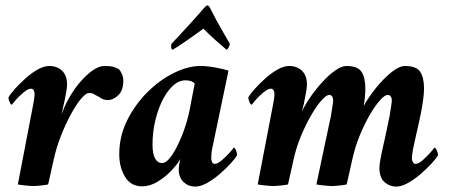

<svg xmlns="http://www.w3.org/2000/svg" viewBox="-20 -682 1664 710"><path d="M366 -438Q387 -438 397 -435.5Q407 -433 420 -426Q426 -419 431 -408Q436 -397 436 -383Q436 -348 417.5 -330Q399 -312 379 -312Q364 -312 353.5 -319Q343 -326 334 -330Q327 -334 323.5 -336Q320 -338 308 -338Q298 -338 280 -317Q262 -296 242.5 -260Q223 -224 205.5 -180Q188 -136 178 -89L158 0Q151 2 131.5 4Q112 6 104 6Q96 6 75.5 4Q55 2 46 0L104 -302Q105 -305 106.5 -317.5Q108 -330 108 -334Q108 -341 105 -347.5Q102 -354 94 -354Q84 -354 67.5 -340.5Q51 -327 38.5 -312.5Q26 -298 24 -295Q19 -295 15 -306Q11 -317 11 -321Q17 -333 34 -352Q51 -371 73 -391Q95 -411 118.5 -424.5Q142 -438 162 -438Q191 -438 209.5 -420.5Q228 -403 228 -369Q228 -359 224.5 -339Q221 -319 219 -311Q218 -306 215 -293Q212 -280 209.5 -267Q207 -254 205 -250Q215 -283 233.5 -316.5Q252 -350 275.5 -377.5Q299 -405 322.5 -421.5Q346 -438 366 -438Z M747 -662Q752 -662 757 -652Q780 -606 802 -568.5Q824 -531 830 -520Q829 -513 825.5 -506.5Q822 -500 818 -498Q810 -505 793.5 -519Q777 -533 760 -549Q743 -565 732 -576Q717 -565 694 -548.5Q671 -532 650 -518Q629 -504 618 -498Q610 -502 614 -520Q620 -526 640 -547.5Q660 -569 686 -597.5Q712 -626 734 -652Q739 -657 741.5 -659.5Q744 -662 747 -662ZM721 -438Q747 -438 778.5 -432Q810 -426 825 -421L764 -129Q763 -126 762 -113.5Q761 -101 761 -97Q761 -90 764 -83Q767 -76 774 -76Q785 -76 801 -90Q817 -104 830 -118.5Q843 -133 844 -136Q849 -136 853 -125Q857 -114 857 -109Q851 -97 833.5 -78Q816 -59 793 -39Q770 -19 746 -5.5Q722 8 702 8Q677 8 659 -8.5Q641 -25 641 -57Q641 -60 641.5 -65Q642 -70 643 -75Q644 -81 645 -86Q646 -91 647 -94Q637 -76 614.5 -52Q592 -28 563.5 -10.5Q535 7 505 7Q464 7 442.5 -28Q421 -63 421 -112Q421 -178 450 -236.5Q479 -295 524.5 -340.5Q570 -386 622.5 -412Q675 -438 721 -438ZM666 -385Q641 -385 619 -364.5Q597 -344 580 -309.5Q563 -275 553.5 -233Q544 -191 544 -148Q544 -113 553.5 -96Q563 -79 579 -79Q596 -79 615.5 -107.5Q635 -136 653 -181Q671 -226 681 -274L700 -373Q690 -385 666 -385Z M1392 -120Q1397 -142 1403 -169Q1409 -196 1413 -216Q1417 -236 1417 -236Q1419 -242 1421.5 -258Q1424 -274 1426.5 -290Q1429 -306 1429 -311Q1429 -319 1425 -325Q1421 -331 1413 -331Q1403 -331 1385 -311Q1367 -291 1347 -256.5Q1327 -222 1309.5 -179Q1292 -136 1282 -89L1262 0Q1255 2 1235 4Q1215 6 1207 6Q1199 6 1179 4Q1159 2 1150 0L1200 -236Q1202 -242 1204.5 -258Q1207 -274 1209.5 -290Q1212 -306 1212 -311Q1212 -319 1208.5 -325Q1205 -331 1197 -331Q1187 -331 1169 -311Q1151 -291 1131 -256.5Q1111 -222 1093 -179Q1075 -136 1065 -89L1045 0Q1038 2 1018.5 4Q999 6 991 6Q983 6 962.5 4Q942 2 933 0L991 -302Q992 -305 993.5 -317.5Q995 -330 995 -334Q995 -341 992 -347.5Q989 -354 981 -354Q971 -354 954.5 -340.5Q938 -327 925.5 -312.5Q913 -298 911 -295Q906 -295 902 -306Q898 -317 898 -321Q904 -333 921 -352Q938 -371 960 -391Q982 -411 1005.5 -424.5Q1029 -438 1049 -438Q1078 -438 1096.5 -420.5Q1115 -403 1115 -369Q1115 -359 1111.5 -339Q1108 -319 1106 -311Q1105 -302 1100.5 -285Q1096 -268 1096 -268Q1107 -293 1127 -322Q1147 -351 1171 -377.5Q1195 -404 1219 -421Q1243 -438 1261 -438Q1302 -438 1316.5 -417Q1331 -396 1331 -354Q1331 -342 1329.5 -324.5Q1328 -307 1325 -290Q1343 -323 1370.5 -357Q1398 -391 1427 -414.5Q1456 -438 1478 -438Q1519 -438 1533.5 -417Q1548 -396 1548 -354Q1548 -336 1544.5 -311.5Q1541 -287 1536.5 -264Q1532 -241 1529 -228Q1525 -210 1518 -179.5Q1511 -149 1507 -129Q1506 -122 1504.5 -111.5Q1503 -101 1503 -97Q1503 -90 1506.5 -83Q1510 -76 1517 -76Q1528 -76 1543.5 -90Q1559 -104 1572 -118.5Q1585 -133 1586 -136Q1591 -136 1595.5 -125Q1600 -114 1600 -109Q1594 -97 1576.5 -78Q1559 -59 1536 -39Q1513 -19 1489 -5.5Q1465 8 1445 8Q1421 8 1402 -8.5Q1383 -25 1383 -62Q1383 -73 1387 -93.5Q1391 -114 1392 -120Z"/></svg>

Font: Amiri
Style: Bold Italic
Weight: 700
Italic angle: 10°
Designer: Khaled Hosny
Version: Version 0.113